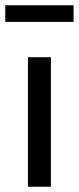

<svg xmlns="http://www.w3.org/2000/svg" viewBox="-37 -708 299 728"><path d="M69 0V-491H156V0ZM-17 -625V-688H242V-625Z"/></svg>

Font: Nunito Sans 10pt Condensed Medium
Style: Regular
Weight: 500
Width: 3
Designer: Vernon Adams
Foundry: Vernon Adams
Version: Version 3.101;gftools[0.9.27]